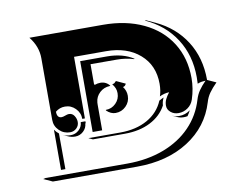

<svg xmlns="http://www.w3.org/2000/svg" viewBox="-60 -546 780 636"><g transform="rotate(-10 330.0 -228.0)"><path d="M39.1 0 46.9 -2H322.3Q389.6 -2 444.6 -22.6Q499.5 -43.2 536.1 -81.1Q572.8 -118.9 588.1 -170.7Q592.8 -186.5 601.7 -199.6Q610.6 -212.6 625.2 -227.5Q610.8 -227.1 600.8 -223.1L597.9 -222.2L598.1 -225.1Q598.6 -232.4 598.6 -244.1Q598.6 -317.6 562.6 -373.4Q526.6 -429.2 461.9 -458.5L465.3 -459L495.6 -445.1Q559.6 -415.3 595.1 -359.4Q630.6 -303.5 630.6 -230V-229L659.9 -215.6Q643.8 -199.5 634.3 -186Q624.8 -172.6 620.1 -156Q596.4 -77.1 525.4 -31.7Q454.3 13.7 352.5 13.7H69.3ZM75.4 -468.8H322.3Q399.9 -468.8 458.6 -440.9Q517.3 -413.1 549.2 -362.2Q581.1 -311.3 581.1 -244.1Q581.1 -208.7 569.6 -173.8Q564.2 -157.2 550 -147.2Q535.9 -137.2 518.8 -137.2Q503.4 -137.2 492.6 -146.4Q481.7 -155.5 481.7 -168.5Q481.7 -179.7 486.3 -189.6Q491 -199.5 499.8 -210.7Q492.2 -210.7 483 -208.3Q473.9 -205.8 467.3 -202.4Q473.6 -220.7 473.6 -244.1Q473.6 -306.2 430.7 -343.5Q387.7 -380.9 317.4 -380.9H210V-173.8H201.2Q201.2 -194.3 186.5 -209.1Q171.9 -223.9 151.4 -223.9Q133.3 -223.9 119.4 -212.2Q119.4 -191.4 134.5 -191.2Q139.6 -191.2 147.3 -194.2Q155 -197.3 160.2 -197.3Q171.6 -197.3 178.1 -187.3Q184.6 -177.2 184.6 -166.3Q184.6 -154.1 175.7 -145.5Q166.7 -137 154.3 -137Q132.8 -137 117.7 -151.9Q102.5 -166.7 102.5 -187.7V-395.5Q102.5 -434.8 75.4 -468.8ZM102.5 -19.5V-154.8Q108.4 -146 116.7 -139.6L117.2 -19.5ZM127.9 -132.8Q140.4 -127.2 154.3 -127.2Q170.2 -127.2 181.8 -137.8Q193.4 -148.4 194.3 -164.1H210V-157.5H208.5Q207.5 -141.8 195.8 -131Q184.1 -120.1 168 -120.1Q155 -120.1 142.1 -126.2ZM210 -107.4H317.4Q370.8 -107.4 408.9 -128.9Q447 -150.4 463.1 -189Q468.8 -191.9 471.9 -193.6Q474.6 -195.1 478.8 -196.8Q472.4 -183.8 471.9 -171.1Q453.9 -137.7 417.5 -119.3Q381.1 -100.8 331.5 -100.8H224.1ZM227.5 -125V-363.3H317.4Q370.8 -363.3 406.7 -339.6L404.3 -338.9Q378.7 -347.2 347.4 -347.2L259.5 -347.4V-279.3L262.2 -277.8Q271.5 -281.2 281.2 -281.2Q290.5 -281.2 298.6 -277.1Q306.6 -272.9 311.8 -265.6L309.6 -265.1Q289.8 -264.4 275.6 -251.2Q261.5 -238 259.8 -218.8L259.5 -211.9V-125ZM283.2 -187.5V-189.5Q303 -189.5 317 -203.5Q331.1 -217.5 331.1 -237.3Q331.1 -246.6 328.1 -253.9Q325.2 -261.2 318.8 -269.5Q323.2 -270 325.7 -271.4Q328.1 -272.7 330.3 -276.1L333.3 -277.6L363.3 -263.7Q361.3 -259 358.9 -257.1Q356.4 -255.1 352.3 -254.2Q363 -240.5 363 -223.1Q363 -202.6 348.5 -188.2Q334 -173.8 313.5 -173.8Q297.4 -173.8 283.2 -187.5ZM496.6 -132.1V-132.3Q507.1 -127.4 518.8 -127.4Q540 -127.4 556.9 -140.1Q552.5 -131.6 546.1 -122.1Q539.6 -120.6 533 -120.8Q521.2 -120.8 510.7 -125.7Z"/></g></svg>

Font: AgreloyS1
Style: Medium
Weight: 400
Designer: gluk
Foundry: gluk
Version: Version 0.27